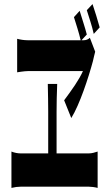

<svg xmlns="http://www.w3.org/2000/svg" viewBox="-20 -888 540 940"><path d="M370 -835 342 -804C354 -765 366 -730 375 -691H115C98 -691 79 -694 64 -698V-534C64 -534 99 -540 117 -540H386C367 -497 332 -448 294 -397L329 -310C370 -376 413 -507 435 -589C438 -604 442 -618 446 -635L420 -703C412 -695 401 -691 390 -691H379L405 -719C396 -755 381 -798 370 -835ZM36 32C52 28 67 26 81 26H415C425 26 444 28 458 32V-146C445 -142 431 -137 415 -137H257V-341C257 -380 258 -428 260 -477H214C215 -429 216 -380 216 -342V-137H81C67 -137 51 -140 36 -146ZM405 -838C417 -799 430 -763 439 -722L468 -754C458 -790 445 -833 433 -868Z"/></svg>

Font: 寒蝉无机体 CompactMedium
Style: Regular
Weight: 500
Width: 3
Designer: ChillTanhei {Warren2060}; 
Source Han Sans {Ryoko NISHIZUKA 西塚涼子 (kana, bopomofo & ideographs); Paul D. Hunt (Latin, Gre
Foundry: ChillType&Adobe
Version: Version 1.000;Glyphs 3.1.1 (3135)